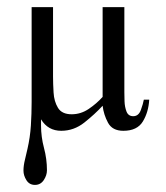

<svg xmlns="http://www.w3.org/2000/svg" viewBox="-20 -356 467 539"><path d="M383.8 -76.2H398.9Q397 -41.5 381.1 -15.1Q365.2 11.2 326.2 11.2Q295.4 11.2 283.2 -11.5Q271 -34.2 268.1 -59.1Q246.1 -35.2 216.8 -12Q187.5 11.2 151.9 11.2Q114.7 11.2 95.2 -21V-3.9Q95.2 28.3 103.5 59.3Q111.8 90.3 111.8 122.1Q111.8 136.2 102.8 149.7Q93.8 163.1 78.1 163.1Q62.5 163.1 54.2 149.9Q45.9 136.7 45.9 123Q45.9 108.9 50 92.5Q54.2 76.2 57.1 62Q64.5 29.8 66.7 -3.7Q68.8 -37.1 68.8 -69.8V-335.9H128.9V-141.1Q128.9 -121.1 130.4 -96.2Q131.8 -71.3 142.8 -53.2Q153.8 -35.2 181.2 -35.2Q207 -35.2 229.2 -50.3Q251.5 -65.4 268.1 -84V-335.9H329.1V-97.2Q329.1 -87.9 329.6 -71.8Q330.1 -55.7 335.2 -42.7Q340.3 -29.8 354 -29.8Q369.1 -29.8 375.5 -47.4Q381.8 -64.9 383.8 -76.2Z"/></svg>

Font: Lateef SemiBold
Style: Regular
Weight: 600
Designer: SIL International
Foundry: SIL International
Version: Version 4.200